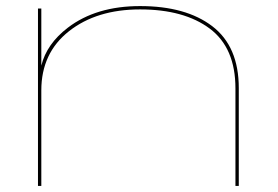

<svg xmlns="http://www.w3.org/2000/svg" viewBox="-20 -612 916 632"><path d="M105 0V-584H116V-396Q133.5 -467.5 203.5 -521Q296.5 -592 441 -592Q592 -592 679 -525.5Q766 -459 766 -322V0H755V-321Q755 -454.5 670.5 -517.8Q586 -581 441 -581Q298 -581 207 -509.2Q116 -437.5 116 -314.5V0Z"/></svg>

Font: Anybody UltraExpanded Thin
Style: Regular
Weight: 100
Width: 9
Designer: Tyler Finck
Foundry: Etcetera Type Company
Version: Version 1.010; ttfautohint (v1.8.3) -l 8 -r 50 -G 200 -x 14 